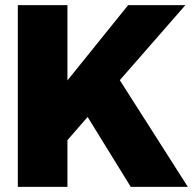

<svg xmlns="http://www.w3.org/2000/svg" viewBox="-20 -732 756 752"><path d="M715.8 0H492.2L323.2 -273.9L244.1 -183.1V0H49.8V-711.9H244.1V-417L481.9 -711.9H706.1L449.2 -418Z"/></svg>

Font: Creato Display Black
Style: Regular
Weight: 900
Version: Version 1.000